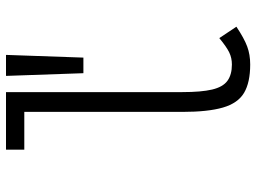

<svg xmlns="http://www.w3.org/2000/svg" viewBox="-127 -713 854 640"><g transform="rotate(-90 300.0 -393.0)"><path d="M405 14Q345 14 310.5 -6.5Q276 -27 261.5 -77Q247 -127 247 -212V-739H121V-800H313V-212Q313 -149 321.5 -113Q330 -77 350.5 -62Q371 -47 405 -47Q427 -47 445.5 -56Q464 -65 493 -89L531 -32Q492 -6 465 4Q438 14 405 14ZM376 -542 367 -800H437L428 -542Z"/></g></svg>

Font: Victor Mono Light
Style: Regular
Weight: 300
Monospace: yes
Designer: Rune Bjørnerås
Version: Version 1.561;gftools[0.9.30]